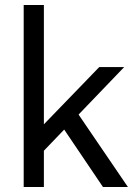

<svg xmlns="http://www.w3.org/2000/svg" viewBox="-20 -750 539 770"><path d="M118 -106 113 -207 378 -481H478ZM75 0V-730H156V0ZM393 0 212 -268 273 -323 493 0Z"/></svg>

Font: SUSE
Style: Regular
Weight: 400
Designer: Rene Bieder
Foundry: SUSE
Version: Version 1.000